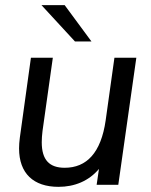

<svg xmlns="http://www.w3.org/2000/svg" viewBox="-20 -717 587 745"><path d="M207 8C269 8 324.5 -14.5 364 -61.5L355 0H439L509 -493H424L390 -250C372 -124 316 -66 231 -66C172 -66 142 -96 142 -165C142 -178 143 -193 145 -209L185 -493H100L57 -183C55 -168 54 -154 54 -141C54 -44 110 8 207 8ZM141 -697 271 -556H335L231 -697Z"/></svg>

Font: HK Grotesk
Style: Italic
Weight: 400
Italic angle: -16°
Designer: Alfredo Marco Pradil
Foundry: Hanken Design Co.
Version: Version 3.001;FEAKit 1.0